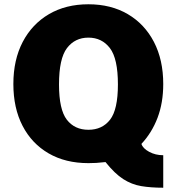

<svg xmlns="http://www.w3.org/2000/svg" viewBox="-20 -753 836 898"><path d="M42.5 -360Q42.5 -473 86.2 -556.8Q130 -640.5 209 -686.8Q288 -733 393.5 -733Q499 -733 577.8 -686.8Q656.5 -640.5 700 -556.8Q743.5 -473 743.5 -360Q743.5 -272.5 717 -202.5Q690.5 -132.5 641.5 -80Q648 -59 677.5 -43Q707 -27 743.5 -27V125Q685.5 125 640.8 117.5Q596 110 556.2 84.5Q516.5 59 473.5 5Q447.5 8 430 9Q412.5 10 393.5 10Q286 10 207.2 -35.8Q128.5 -81.5 85.5 -164.5Q42.5 -247.5 42.5 -360ZM256 -358Q256 -240.5 292.5 -193.2Q329 -146 393.5 -146Q458 -146 494.8 -193.2Q531.5 -240.5 531.5 -358Q531.5 -479 494 -528Q456.5 -577 393.5 -577Q330.5 -577 293.2 -528Q256 -479 256 -358Z"/></svg>

Font: Public Sans Black
Style: Regular
Weight: 900
Designer: The Public Sans Project Authors: Dan O. Williams and USWDS (Libre Franklin designed by Pablo Impallari and Rodrigo Fuenz
Version: Version 1.007